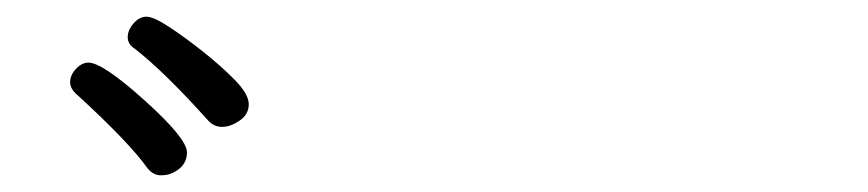

<svg xmlns="http://www.w3.org/2000/svg" viewBox="-20 -823 1040 230"><path d="M187 -616Q181 -613 172.5 -613Q164 -613 157 -621Q136 -651 74 -708Q64 -716 64 -724.5Q64 -733 71 -740.5Q78 -748 86 -748Q103 -748 153.5 -702.5Q204 -657 204 -640.5Q204 -624 187 -616ZM229 -679Q177 -737 141 -765Q133 -770 133 -778.5Q133 -787 140 -795Q147 -803 155.5 -803Q164 -803 183 -790.5Q202 -778 224 -760.5Q246 -743 262 -726.5Q278 -710 278 -698Q278 -686 267 -678.5Q256 -671 246 -671Q236 -671 229 -679Z"/></svg>

Font: LXGW WenKai Mono Lite
Style: Regular
Weight: 400
Monospace: yes
Designer: LXGW / Fontworks Inc.
Foundry: LXGW / Fontworks Inc.
Version: Version 1.520; June 14, 2025